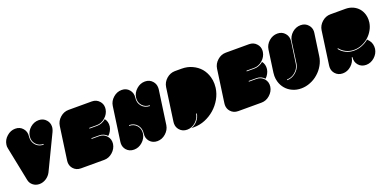

<svg xmlns="http://www.w3.org/2000/svg" viewBox="-6 -1919 5865 2914"><g transform="rotate(-20 2926.5 -462.0)"><path d="M495.1 -549.8Q504.9 -546.9 516.6 -545.9Q528.3 -543.9 541 -543.9Q541 -547.9 543 -555.7Q467.8 -555.7 421.9 -609.4Q376 -662.1 386.7 -738.3Q397.5 -813.5 458 -867.2Q518.6 -919.9 594.7 -919.9Q669.9 -919.9 715.8 -866.2Q753.9 -823.2 753.9 -764.6Q753.9 -752 752 -738.3Q749 -722.7 744.1 -707Q739.3 -692.4 732.4 -677.7Q644.5 -494.1 466.8 -126Q440.4 -72.3 388.7 -38.1Q336.9 -3.9 277.3 -3.9Q217.8 -4.9 175.8 -39.1Q133.8 -72.3 123 -126Q85.9 -309.6 11.7 -677.7Q8.8 -692.4 7.8 -707Q7.8 -710.9 7.8 -713.9Q7.8 -725.6 9.8 -738.3Q20.5 -813.5 81.1 -866.2Q141.6 -919.9 216.8 -919.9Q293 -919.9 337.9 -866.2Q383.8 -813.5 374 -738.3Q372.1 -725.6 373 -714.8Q373 -703.1 374 -693.4Q378.9 -640.6 412.1 -601.6Q444.3 -562.5 495.1 -549.8Z M1534.2 -195.3Q1522.5 -120.1 1461.9 -66.4Q1401.4 -12.7 1326.2 -12.7Q1200.2 -12.7 950.2 -12.7Q874 -12.7 828.1 -66.4Q791 -109.4 791 -168Q791 -180.7 793 -195.3Q818.4 -373 868.2 -728.5Q878.9 -803.7 939.5 -857.4Q1000 -911.1 1076.2 -911.1Q1201.2 -911.1 1451.2 -911.1Q1526.4 -911.1 1572.3 -857.4Q1610.4 -814.5 1610.4 -756.8Q1610.4 -743.2 1608.4 -728.5Q1596.7 -654.3 1536.1 -600.6Q1475.6 -546.9 1400.4 -546.9Q1359.4 -546.9 1278.3 -546.9Q1277.3 -543 1276.4 -535.2Q1317.4 -535.2 1401.4 -535.2Q1440.4 -535.2 1477.5 -549.8Q1514.6 -564.5 1544.9 -590.8Q1565.4 -566.4 1574.2 -533.2Q1583 -499 1578.1 -461.9Q1572.3 -424.8 1553.7 -391.6Q1536.1 -358.4 1507.8 -333Q1484.4 -359.4 1452.1 -374Q1418.9 -388.7 1378.9 -388.7Q1337.9 -388.7 1255.9 -388.7Q1254.9 -384.8 1253.9 -377Q1294.9 -377 1377 -377Q1452.1 -377 1498 -323.2Q1543.9 -269.5 1534.2 -195.3Z M2469.7 -738.3Q2443.4 -553.7 2391.6 -185.5Q2379.9 -111.3 2319.3 -57.6Q2258.8 -3.9 2183.6 -3.9Q2107.4 -3.9 2061.5 -56.6Q2015.6 -110.4 2026.4 -185.5Q2037.1 -265.6 1989.3 -322.3Q1941.4 -378.9 1862.3 -379.9Q1861.3 -379.9 1861.3 -379.9Q1860.4 -379.9 1859.4 -379.9Q1858.4 -376 1857.4 -368.2Q1933.6 -368.2 1979.5 -314.5Q2024.4 -261.7 2014.6 -185.5Q2002.9 -111.3 1942.4 -57.6Q1881.8 -3.9 1806.6 -3.9Q1730.5 -3.9 1684.6 -56.6Q1647.5 -100.6 1647.5 -158.2Q1647.5 -171.9 1649.4 -185.5Q1675.8 -370.1 1727.5 -738.3Q1738.3 -813.5 1798.8 -866.2Q1859.4 -919.9 1935.5 -919.9Q2010.7 -919.9 2055.7 -866.2Q2101.6 -813.5 2091.8 -738.3Q2080.1 -658.2 2127.9 -601.6Q2175.8 -545.9 2253.9 -543.9Q2254.9 -543.9 2255.9 -543.9Q2256.8 -543.9 2257.8 -543.9Q2257.8 -547.9 2259.8 -555.7Q2184.6 -555.7 2138.7 -609.4Q2092.8 -662.1 2103.5 -738.3Q2114.3 -813.5 2174.8 -866.2Q2235.4 -919.9 2311.5 -919.9Q2386.7 -919.9 2432.6 -866.2Q2470.7 -822.3 2470.7 -762.7Q2470.7 -750 2469.7 -738.3Z M3289.1 -462.9Q3276.4 -370.1 3229.5 -288.1Q3182.6 -206.1 3112.3 -144.5Q3043 -84 2956.1 -47.9Q2870.1 -12.7 2776.4 -12.7Q2762.7 -12.7 2734.4 -12.7Q2793 -33.2 2835.9 -83Q2878.9 -131.8 2887.7 -195.3Q2883.8 -195.3 2876 -195.3Q2864.3 -120.1 2803.7 -66.4Q2743.2 -12.7 2668 -12.7Q2591.8 -12.7 2545.9 -66.4Q2508.8 -109.4 2508.8 -168Q2508.8 -180.7 2510.7 -195.3Q2536.1 -373 2585.9 -728.5Q2596.7 -804.7 2657.2 -858.4Q2717.8 -911.1 2793 -912.1Q2829.1 -912.1 2902.3 -912.1Q2996.1 -912.1 3072.3 -876Q3149.4 -840.8 3202.1 -780.3Q3253.9 -718.8 3277.3 -636.7Q3293 -583 3293 -525.4Q3293 -495.1 3289.1 -462.9Z M4074.2 -195.3Q4062.5 -120.1 4002 -66.4Q3941.4 -12.7 3866.2 -12.7Q3740.2 -12.7 3490.2 -12.7Q3414.1 -12.7 3368.2 -66.4Q3331.1 -109.4 3331.1 -168Q3331.1 -180.7 3333 -195.3Q3358.4 -373 3408.2 -728.5Q3418.9 -803.7 3479.5 -857.4Q3540 -911.1 3616.2 -911.1Q3741.2 -911.1 3991.2 -911.1Q4066.4 -911.1 4112.3 -857.4Q4150.4 -814.5 4150.4 -756.8Q4150.4 -743.2 4148.4 -728.5Q4136.7 -654.3 4076.2 -600.6Q4015.6 -546.9 3940.4 -546.9Q3899.4 -546.9 3818.4 -546.9Q3817.4 -543 3816.4 -535.2Q3857.4 -535.2 3941.4 -535.2Q3980.5 -535.2 4017.6 -549.8Q4054.7 -564.5 4085 -590.8Q4105.5 -566.4 4114.3 -533.2Q4123 -499 4118.2 -461.9Q4112.3 -424.8 4093.8 -391.6Q4076.2 -358.4 4047.9 -333Q4024.4 -359.4 3992.2 -374Q3959 -388.7 3918.9 -388.7Q3877.9 -388.7 3795.9 -388.7Q3794.9 -384.8 3793.9 -377Q3835 -377 3917 -377Q3992.2 -377 4038.1 -323.2Q4084 -269.5 4074.2 -195.3Z M4930.7 -377.9Q4920.9 -301.8 4881.8 -234.4Q4843.8 -167 4786.1 -117.2Q4729.5 -66.4 4657.2 -38.1Q4585.9 -8.8 4508.8 -8.8Q4432.6 -8.8 4369.1 -38.1Q4305.7 -66.4 4262.7 -117.2Q4219.7 -167 4200.2 -234.4Q4187.5 -278.3 4187.5 -326.2Q4187.5 -352.5 4191.4 -378.9Q4208 -497.1 4241.2 -734.4Q4252 -809.6 4312.5 -863.3Q4373 -916 4449.2 -916Q4524.4 -916 4570.3 -862.3Q4616.2 -808.6 4606.4 -734.4Q4589.8 -617.2 4555.7 -382.8Q4542 -310.5 4482.4 -260.7Q4422.9 -210.9 4350.6 -210.9Q4349.6 -207 4347.7 -199.2Q4424.8 -199.2 4487.3 -251Q4550.8 -302.7 4566.4 -377.9Q4583 -496.1 4616.2 -733.4Q4627 -808.6 4687.5 -862.3Q4748 -915 4824.2 -915Q4899.4 -915 4945.3 -861.3Q4983.4 -818.4 4983.4 -759.8Q4983.4 -747.1 4981.4 -733.4Q4964.8 -614.3 4930.7 -377.9Z M5692.4 -373Q5643.6 -332 5584 -308.6Q5525.4 -285.2 5461.9 -285.2Q5390.6 -285.2 5333 -314.5Q5275.4 -343.8 5238.3 -392.6Q5235.4 -390.6 5228.5 -384.8Q5265.6 -334 5325.2 -303.7Q5384.8 -273.4 5459 -273.4Q5525.4 -273.4 5586.9 -297.9Q5649.4 -322.3 5699.2 -364.3Q5710 -351.6 5730.5 -328.1Q5751 -303.7 5760.7 -265.6Q5769.5 -227.5 5764.6 -190.4Q5752.9 -115.2 5692.4 -61.5Q5631.8 -7.8 5556.6 -7.8Q5480.5 -7.8 5434.6 -61.5Q5388.7 -114.3 5399.4 -190.4Q5395.5 -190.4 5387.7 -190.4Q5376 -115.2 5315.4 -61.5Q5254.9 -7.8 5179.7 -7.8Q5103.5 -7.8 5057.6 -61.5Q5020.5 -104.5 5020.5 -163.1Q5020.5 -175.8 5022.5 -190.4Q5047.9 -371.1 5098.6 -733.4Q5109.4 -807.6 5169.9 -861.3Q5230.5 -915 5306.6 -915Q5387.7 -915 5549.8 -915Q5614.3 -915 5668.9 -890.6Q5722.7 -866.2 5759.8 -823.2Q5795.9 -780.3 5812.5 -722.7Q5823.2 -685.5 5823.2 -644.5Q5823.2 -623 5820.3 -599.6Q5811.5 -535.2 5779.3 -479.5Q5748 -422.9 5700.2 -379.9Q5698.2 -377.9 5692.4 -373Z"/></g></svg>

Font: Superfatty Italic
Style: Italic
Weight: 400
Version: Version 1.0